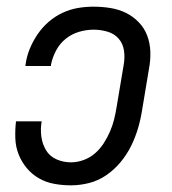

<svg xmlns="http://www.w3.org/2000/svg" viewBox="-20 -548 515 576"><path d="M193 8Q167 8 142.5 3.5Q118 -1 97 -13Q76 -25 60.5 -43.5Q45 -62 36 -84.5Q27 -107 26 -132.5Q25 -158 28 -184H105Q101 -161 104 -138.5Q107 -116 118 -97.5Q129 -79 149.5 -70Q170 -61 193 -61Q212 -61 231 -68Q250 -75 265 -88Q280 -101 291 -118Q302 -135 310 -153.5Q318 -172 322.5 -190.5Q327 -209 330 -228L351 -353Q355 -375 352 -396Q349 -417 336 -432Q323 -447 302.5 -453Q282 -459 261 -459Q239 -459 217 -452.5Q195 -446 177 -431.5Q159 -417 148 -396Q137 -375 133 -354V-350H56L57 -356Q60 -379 69.5 -402Q79 -425 93 -445.5Q107 -466 126 -482.5Q145 -499 167.5 -509.5Q190 -520 213.5 -524Q237 -528 260 -528Q286 -528 311 -524Q336 -520 357.5 -509.5Q379 -499 396 -481.5Q413 -464 421.5 -441.5Q430 -419 431 -393.5Q432 -368 427 -342L406 -216Q402 -190 394 -163Q386 -136 373.5 -110.5Q361 -85 342 -62Q323 -39 299 -22.5Q275 -6 247.5 1Q220 8 193 8Z"/></svg>

Font: Iosevka QP
Style: Italic
Weight: 400
Italic angle: -9°
Designer: Belleve Invis
Foundry: Belleve Invis
Version: Version 20.0.0; ttfautohint (v1.8.4)